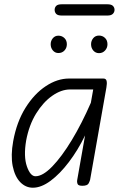

<svg xmlns="http://www.w3.org/2000/svg" viewBox="-20 -867 563 896"><path d="M133.5 9Q99.5 9 74.2 -17.2Q49 -43.5 39.2 -92.2Q29.5 -141 41.5 -208Q58 -298.5 99 -364Q140 -429.5 193.8 -465Q247.5 -500.5 302 -500.5H462.5Q475 -500.5 477.5 -489.2Q480 -478 476.5 -458.5L400.5 -28Q399.5 -23 393.8 -11.5Q388 0 364 0Q345 0 341.8 -9Q338.5 -18 340 -25.5L377 -235Q343.5 -166 301.5 -110.8Q259.5 -55.5 216 -23.2Q172.5 9 133.5 9ZM102 -211Q89.5 -136.5 105.5 -90.5Q121.5 -44.5 145.5 -44.5Q179.5 -44.5 223.8 -90Q268 -135.5 315 -213.2Q362 -291 404 -387.5L415 -449.5H307Q266 -449.5 223.8 -420Q181.5 -390.5 148.5 -337Q115.5 -283.5 102 -211ZM442 -619Q426 -619 415.5 -631Q405 -643 405 -660.5Q405 -676.5 415 -688.8Q425 -701 442 -701Q458.5 -701 470 -690Q481.5 -679 481.5 -660.5Q481.5 -643.5 470.2 -631.2Q459 -619 442 -619ZM252.5 -619.5Q237 -619.5 226.8 -631.5Q216.5 -643.5 216.5 -660.5Q216.5 -676.5 226.5 -688.5Q236.5 -700.5 252.5 -700.5Q269 -700.5 280.5 -689.5Q292 -678.5 292 -660.5Q292 -643.5 281 -631.5Q270 -619.5 252.5 -619.5ZM268 -794.5Q249.5 -794.5 242.2 -802.2Q235 -810 235 -821Q235 -832 242.2 -839.5Q249.5 -847 268 -847H481.5Q499.5 -847 507 -839.5Q514.5 -832 514.5 -821Q514.5 -810.5 506.8 -802.5Q499 -794.5 481.5 -794.5Z"/></svg>

Font: Edu VIC WA NT Hand Pre
Style: Regular
Weight: 400
Designer: Tina and Corey Anderson, Eben Sorkin, Mirko Velimirovic
Foundry: Google for Education
Version: Version 1.000